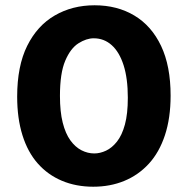

<svg xmlns="http://www.w3.org/2000/svg" viewBox="-20 -693 710 727"><path d="M333 14Q268 14 214.5 -8.5Q161 -31 123 -74Q85 -117 65 -181Q45 -245 45 -327Q45 -443 83 -519.5Q121 -596 187.5 -634.5Q254 -673 338 -673Q424 -673 489 -634Q554 -595 590 -519Q626 -443 626 -331Q626 -246 604.5 -181Q583 -116 543.5 -73Q504 -30 450.5 -8Q397 14 333 14ZM337 -112Q359 -112 381.5 -122.5Q404 -133 423 -157Q442 -181 453 -221.5Q464 -262 464 -323Q464 -396 448 -446Q432 -496 403 -522Q374 -548 335 -548Q307 -548 277 -529Q247 -510 227 -463Q207 -416 207 -330Q207 -270 217.5 -228.5Q228 -187 246.5 -161.5Q265 -136 288.5 -124Q312 -112 337 -112Z"/></svg>

Font: Bricolage Grotesque ExtraBold
Style: Regular
Weight: 800
Designer: Mathieu Triay
Foundry: Atelier Triay
Version: Version 1.001;gftools[0.9.33.dev8+g029e19f]